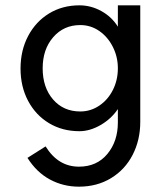

<svg xmlns="http://www.w3.org/2000/svg" viewBox="-20 -484 622 720"><path d="M422 -228Q422 -271 403 -308.5Q384 -346 352 -368Q320 -390 281 -390Q219 -390 179.5 -344.5Q140 -299 140 -228Q140 -156 179 -111Q218 -66 281 -66Q320 -66 352.5 -88Q385 -110 403.5 -147Q422 -184 422 -228ZM276 216Q217 216 167 189Q117 162 83 108L151 65Q198 141 276 141Q343 141 382.5 93.5Q422 46 422 -25V-75Q397 -38 357 -15Q317 8 278 8Q214 8 164 -22Q114 -52 85.5 -105.5Q57 -159 57 -227Q57 -295 85.5 -349Q114 -403 164 -433.5Q214 -464 278 -464Q321 -464 360 -442.5Q399 -421 422 -384V-464H506V-27Q506 41 477.5 96.5Q449 152 396.5 184Q344 216 276 216Z"/></svg>

Font: SUITE Medium
Style: Regular
Weight: 500
Designer: Sun
Foundry: Sun
Version: Version 2.040